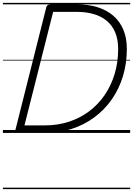

<svg xmlns="http://www.w3.org/2000/svg" viewBox="-20 -918 919 1326"><path d="M109 0Q81 0 86 -19L300 -869Q303 -879 310 -883.5Q317 -888 332 -888H512Q591 -888 654.5 -868Q718 -848 763 -809Q808 -770 832 -712.5Q856 -655 856 -580Q856 -480 829 -391.5Q802 -303 752 -231.5Q702 -160 632 -108Q562 -56 475.5 -28Q389 0 290 0ZM149 -52H289Q378 -52 455 -77Q532 -102 594.5 -148.5Q657 -195 702 -260.5Q747 -326 771.5 -406.5Q796 -487 796 -580Q796 -646 775.5 -694.5Q755 -743 717 -774.5Q679 -806 626.5 -821Q574 -836 511 -836H347ZM0 378H879V388H0ZM0 -20H879V0H0ZM0 -505H879V-500H0ZM0 -898H879V-888H0Z"/></svg>

Font: Playwrite DE SAS Guides
Style: Regular
Weight: 400
Designer: Veronika Burian, José Scaglione
Foundry: TypeTogether
Version: Version 1.003